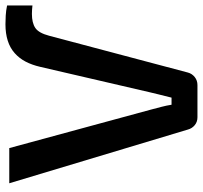

<svg xmlns="http://www.w3.org/2000/svg" viewBox="-40 -704 744 704"><g transform="rotate(-90 332.0 -352.0)"><path d="M254 0Q237 0 225 -10Q213 -20 209 -35L12 -690H141L282 -171Q287 -152 292 -133Q297 -114 300 -95H326Q329 -108 332 -119Q335 -130 338 -143Q341 -156 345 -172L439 -577Q446 -607 458 -630Q470 -653 489 -670Q508 -687 534.5 -695.5Q561 -704 595 -704Q609 -704 627 -703Q645 -702 664 -698V-605Q657 -606 647.5 -606.5Q638 -607 633 -607Q600 -607 581.5 -594.5Q563 -582 553 -544L418 -35Q414 -20 401.5 -10Q389 0 372 0Z"/></g></svg>

Font: Exo 2 SemiBold
Style: Regular
Weight: 600
Designer: Natanael Gama
Foundry: Natanael Gama
Version: Version 2.010